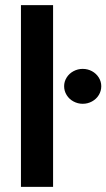

<svg xmlns="http://www.w3.org/2000/svg" viewBox="-20 -727 414 747"><path d="M186.5 0H61.5V-707H186.5ZM229.5 -391.6Q229.5 -409.7 239.3 -425.3Q249 -440.9 265.9 -450Q282.7 -459 301.8 -459Q321.3 -459 337.9 -450Q354.5 -440.9 364.3 -425.3Q374 -409.7 374 -391.6Q374 -373 364.3 -357.2Q354.5 -341.3 337.9 -332.3Q321.3 -323.2 301.8 -323.2Q282.7 -323.2 265.9 -332.3Q249 -341.3 239.3 -357.2Q229.5 -373 229.5 -391.6Z"/></svg>

Font: Pretendard JP SemiBold
Style: Regular
Weight: 600
Designer: Base glyphs from Inter by Rasmus Andersson; Hangeul glyphs from Noto Sans CJK(Source Han Sans) by Jang Soo-young and Kan
Foundry: Kil Hyung-jin
Version: Version 1.309